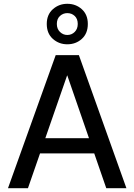

<svg xmlns="http://www.w3.org/2000/svg" viewBox="-20 -990 706 1010"><path d="M22 0 273 -700H395L645 0H539L334 -593H333L127 0ZM138 -183 166 -263H495L523 -183ZM334 -757Q290 -757 258 -785.5Q226 -814 226 -864Q226 -913 258 -941.5Q290 -970 334 -970Q379 -970 410.5 -941.5Q442 -913 442 -864Q442 -814 410.5 -785.5Q379 -757 334 -757ZM334 -806Q357 -806 373 -822Q389 -838 389 -864Q389 -891 373 -906Q357 -921 334 -921Q312 -921 295.5 -906Q279 -891 279 -864Q279 -838 295.5 -822Q312 -806 334 -806Z"/></svg>

Font: DM Sans 28pt Medium
Style: Regular
Weight: 500
Version: Version 4.004;gftools[0.9.30]